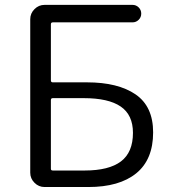

<svg xmlns="http://www.w3.org/2000/svg" viewBox="-20 -752 683 772"><path d="M159.2 0Q135.7 0 118.7 -17.1Q101.6 -34.2 101.6 -57.6V-674.8Q101.6 -698.2 118.7 -715.3Q135.7 -732.4 159.2 -732.4H512.7Q527.3 -732.4 537.6 -722.2Q547.9 -711.9 547.9 -697.3Q547.9 -682.6 537.6 -672.4Q527.3 -662.1 512.7 -662.1H192.4Q184.6 -662.1 184.6 -654.3V-428.7Q184.6 -420.9 192.4 -420.9H330.1Q454.1 -420.9 524.9 -372.6Q595.7 -324.2 595.7 -219.7Q595.7 -110.4 527.8 -55.2Q460 0 335 0ZM184.6 -73.2Q184.6 -66.4 192.4 -66.4H320.3Q418 -66.4 466.3 -103Q514.6 -139.6 514.6 -217.8Q514.6 -290 465.3 -323.7Q416 -357.4 316.4 -357.4H192.4Q184.6 -357.4 184.6 -349.6Z"/></svg>

Font: Gen Jyuu Gothic P Normal
Style: Regular
Weight: 300
Designer: [Source Han Sans]
Ryoko NISHIZUKA  (kana & ideographs); Paul D. Hunt (Latin, Greek & Cyrillic); Wenlong ZHANG  (bopomofo
Version: Version 1.002.20150607